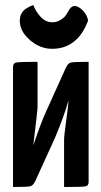

<svg xmlns="http://www.w3.org/2000/svg" viewBox="-20 -747 405 767"><path d="M113 -727Q123 -700 143 -679Q163 -658 189 -658Q207 -658 222 -667.5Q237 -677 243 -686Q249 -695 259 -712Q275 -733 300.5 -714Q326 -695 332 -665Q290 -552 188 -552Q140 -552 99.5 -587Q59 -622 59 -664Q59 -686 70.5 -700.5Q82 -715 113 -727ZM242 -474Q251 -494 262.5 -497Q274 -500 334 -500V-20Q334 -5 321.5 -2.5Q309 0 236 0V-189Q236 -204 244.5 -265.5Q253 -327 254 -347Q236 -282 199 -195L122 -26Q113 -6 101.5 -3Q90 0 32 0V-480Q32 -495 46 -497.5Q60 -500 130 -500V-316Q130 -309 113 -166Q144 -259 168 -310Z"/></svg>

Font: Yanone Kaffeesatz Bold
Style: Regular
Weight: 700
Designer: Yanone (Cyrillic: Daniel Pouzeot)
Foundry: Yanone
Version: Version 1.003;PS 001.003;hotconv 1.0.88;makeotf.lib2.5.64775